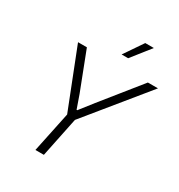

<svg xmlns="http://www.w3.org/2000/svg" viewBox="-214 -1079 1137 1221"><g transform="rotate(30 354.0 -469.0)"><path d="M291 -296 121 -729H186L294 -449L328 -352H333L409 -449L634 -729H708L351 -291L291 0H229ZM494 -938H557L448 -800H400Z"/></g></svg>

Font: Mona Sans Light
Style: Italic
Weight: 300
Italic angle: -11.7°
Designer: Deni Anggara
Foundry: GitHub
Version: Version 2.000